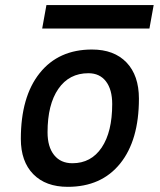

<svg xmlns="http://www.w3.org/2000/svg" viewBox="-20 -721 626 751"><path d="M245.1 9.8Q158.7 9.8 110.1 -39.8Q61.5 -89.4 61.5 -177.7Q61.5 -342.8 135.3 -435.1Q209 -527.3 339.8 -527.3Q426.3 -527.3 474.9 -476.6Q523.4 -425.8 523.4 -335Q523.4 -172.4 450 -81.3Q376.5 9.8 245.1 9.8ZM263.2 -82.5Q336.4 -82.5 377.7 -143.8Q418.9 -205.1 418.9 -314Q418.9 -370.6 394.5 -402.6Q370.1 -434.6 325.7 -434.6Q250.5 -434.6 208.3 -373.5Q166 -312.5 166 -203.6Q166 -146.5 191.7 -114.5Q217.3 -82.5 263.2 -82.5ZM145 -609.4 161.6 -701.2H581.1L564.5 -609.4Z"/></svg>

Font: Cascadia Mono NF
Style: Italic
Weight: 400
Italic angle: -10°
Monospace: yes
Designer: Aaron Bell
Foundry: Saja Typeworks
Version: Version 2404.023